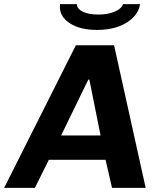

<svg xmlns="http://www.w3.org/2000/svg" viewBox="-66 -904 772 924"><path d="M635 0H473L442 -135H169L102 0H-46L299 -686H483ZM359 -521 228 -252H418L364 -521ZM222 -871Q222 -880 223 -884H304Q305 -861 333 -847.5Q361 -834 408 -834Q453 -834 486 -848Q519 -862 526 -884H608Q600 -831 544 -795.5Q488 -760 401 -760Q320 -760 271 -791.5Q222 -823 222 -871Z"/></svg>

Font: Chivo
Style: Bold Italic
Weight: 700
Italic angle: -8.05°
Designer: Hector Gatti
Foundry: Omnibus-Type
Version: Version 1.007